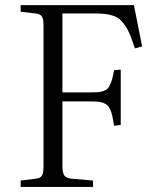

<svg xmlns="http://www.w3.org/2000/svg" viewBox="-20 -734 623 754"><path d="M61 0V-24.9L120.1 -32.2Q138.7 -34.2 144.8 -44.4Q150.9 -54.7 150.9 -82V-633.8Q150.9 -659.7 144.5 -669.4Q138.2 -679.2 118.2 -681.2L61 -688V-713.9H505.9L538.1 -551.8L509.8 -543.9Q499.5 -575.7 490.7 -597.2Q481.9 -618.7 470.7 -634.5Q459.5 -650.4 449 -659.2Q438.5 -668 421.9 -673.1Q405.3 -678.2 388.4 -679.7Q371.6 -681.2 345.2 -681.2H225.1V-371.1H333Q352.5 -371.1 364 -371.8Q375.5 -372.6 386 -376.5Q396.5 -380.4 401.6 -385Q406.7 -389.6 412.1 -400.9Q417.5 -412.1 420.7 -424.3Q423.8 -436.5 428.2 -458L454.1 -460.9V-243.2L428.2 -240.2Q424.3 -263.7 421.4 -277.3Q418.5 -291 413.1 -303Q407.7 -314.9 401.9 -320.6Q396 -326.2 385.3 -330.1Q374.5 -334 362.3 -335Q350.1 -335.9 330.1 -335.9H225.1V-80.1Q225.1 -54.7 233.2 -44.2Q241.2 -33.7 262.2 -32.2L345.2 -24.9V0Z"/></svg>

Font: Literata Light
Style: Regular
Weight: 300
Designer: Latin by Veronika Burian and Jose Scaglione. Greek by Irene Vlachou. Cyrillic by Vera Evstafieva.
Foundry: TypeTogether
Version: Version 3.021